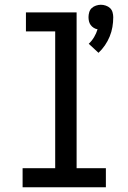

<svg xmlns="http://www.w3.org/2000/svg" viewBox="-20 -787 540 807"><path d="M394 -565 353 -603Q366 -615 375.5 -631Q385 -647 390 -664Q382 -665 374 -670Q366 -675 361 -682Q356 -689 354 -697.5Q352 -706 352 -715Q352 -725 355 -735.5Q358 -746 365.5 -753Q373 -760 383.5 -763.5Q394 -767 404 -767Q414 -767 424.5 -763.5Q435 -760 442.5 -753Q450 -746 453 -735.5Q456 -725 456 -715Q456 -694 452.5 -673.5Q449 -653 441 -633.5Q433 -614 421 -596.5Q409 -579 394 -565ZM75 0V-80H212V-655H89V-735H302V-80H425V0Z"/></svg>

Font: Iosevka SS18 Medium
Style: Regular
Weight: 500
Monospace: yes
Designer: Belleve Invis
Foundry: Belleve Invis
Version: Version 25.1.1; ttfautohint (v1.8.4)